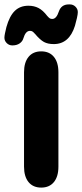

<svg xmlns="http://www.w3.org/2000/svg" viewBox="-48 -840 373 871"><path d="M61 -84Q61 -39 81.5 -14Q102 11 139 11Q176 11 196.5 -14Q217 -39 217 -84V-512Q217 -557 196.5 -582Q176 -607 139 -607Q102 -607 81.5 -582Q61 -557 61 -512ZM305 -785Q305 -799 294.5 -809.5Q284 -820 269 -820H264Q230 -820 219 -788Q208 -754 189 -754Q182 -754 177.5 -757Q173 -760 166 -768Q147 -793 127 -803.5Q107 -814 81 -814Q43 -814 19 -790.5Q-5 -767 -19 -717Q-23 -701 -25.5 -688.5Q-28 -676 -28 -669Q-28 -655 -17.5 -644.5Q-7 -634 8 -634Q28 -634 41 -643Q54 -652 58 -666Q68 -700 88 -700Q95 -700 99.5 -697Q104 -694 111 -686Q134 -659 151.5 -649.5Q169 -640 196 -640Q266 -640 292 -723Q297 -740 301 -758Q305 -776 305 -785Z"/></svg>

Font: Beiruti Black
Style: Regular
Weight: 900
Designer: Arlette Boutros
Foundry: Boutros
Version: Version 1.41